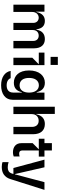

<svg xmlns="http://www.w3.org/2000/svg" viewBox="1148 -1970 1036 3373"><g transform="rotate(90 1666.5 -283.0)"><path d="M189.6 0V-331.7C188.9 -398.8 233.7 -444.2 289.8 -444.6C343.4 -444.2 380.7 -407.7 381.4 -351.6V0H507.1V-340.2C506.7 -401.6 543 -444.2 605.8 -444.6C657.3 -444.2 698.5 -413.7 698.9 -346.6V0H828.1V-366.5C827.1 -487.9 764.9 -552.6 666.9 -552.6C581.3 -552.6 517.4 -508.9 500.7 -402H495C481.9 -506 430.8 -552.6 346.6 -552.6C270.6 -552.6 212.4 -510.7 190.3 -402H183.9V-545.5H61.1V0Z M1120 -653.4V-780.5H978V-653.4ZM1123.6 0V-545.5H904.1V-446H1108.7L994.3 -332.4V0Z M1477.3 215.9C1623.9 215.9 1732.6 148.4 1733 9.2V-545.5H1606.5V-408.4H1599.4C1578.1 -492.5 1535.2 -552.6 1431.8 -552.6C1312.5 -552.6 1217 -453.8 1217.3 -274.9C1217 -96.6 1312.5 -7.8 1431.8 -7.8C1532 -7.8 1577.8 -60 1599.4 -147.7H1605.8V5.7C1605.1 85.6 1551.8 118.6 1479.4 118.6C1409.1 118.6 1367.5 89.5 1353 48.3H1225.1C1243.6 148.8 1333.1 215.9 1477.3 215.9ZM1478 -108.7C1392.8 -108.7 1348 -174.7 1348.7 -275.6C1348 -374.3 1392 -447.1 1478 -447.4C1560.4 -447.1 1605.8 -378.6 1606.5 -275.6C1605.8 -171.2 1559.7 -108.7 1478 -108.7Z M1983.7 0V-319.6C1983 -398.4 2032 -443.9 2101.6 -443.9C2168 -443.9 2207.7 -400.9 2208.8 -327.4V0H2337.4V-347.3C2336.6 -479 2272 -552.6 2157.7 -552.6C2067.5 -552.6 2009.6 -503.9 1987.2 -403.4H1980.8V-727.3H1855.1V0Z M2730.1 -446V-545.5H2622.9V-676.1H2494.3V-545.5H2416.9V-446H2602.3L2494.3 -338.1V-142.8C2492.9 -40.1 2564.3 7.5 2653.4 7.8C2690.7 7.5 2718 -0.7 2728.7 -5.7V-109.4C2713.4 -105.1 2698.5 -100.9 2681.1 -100.9C2648.1 -100.9 2622.2 -112.2 2622.9 -164.1V-446Z M2912.6 204.5C3019.2 204.5 3092.7 155.5 3125 54.7L3315.3 -545.5H3179.7L3042.6 -27.7H3036.9L2918.3 -545.5H2784.1L2931.1 0H3036.2L3025.6 32.7C3007.1 83.5 2969.1 99.4 2920.5 99.4C2896 99.4 2856.2 94.8 2827.4 84.5V191.8C2842 198.5 2880.3 204.5 2912.6 204.5Z"/></g></svg>

Font: Riot Sans 2.0
Style: Bold
Weight: 600
Designer: Rasmus Andersson
Foundry: rsms
Version: Version 3.006;hotconv 1.0.109;makeotfexe 2.5.65596